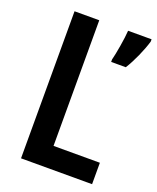

<svg xmlns="http://www.w3.org/2000/svg" viewBox="-134 -795 717 876"><g transform="rotate(20 224.5 -357.0)"><path d="M75 0H420V-104H195V-714H75ZM449 -703V-714H335C333 -676 319 -596 311 -566V-554H382C408 -595 436 -658 449 -703Z"/></g></svg>

Font: Noto Sans Armenian Condensed SemiBold
Style: Regular
Weight: 600
Width: 3
Designer: Monotype Design Team
Foundry: Monotype Imaging Inc.
Version: Version 2.008